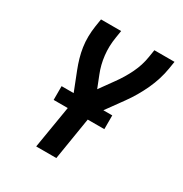

<svg xmlns="http://www.w3.org/2000/svg" viewBox="-171 -863 942 991"><g transform="rotate(30 300.0 -367.5)"><path d="M184 0 232 -289 170 -447Q159 -475 150.5 -504.5Q142 -534 137.5 -564.5Q133 -595 133.5 -627Q134 -659 139 -691L146 -735H266L259 -691Q250 -637 256 -584Q262 -531 281 -484L309 -413L368 -495Q401 -540 425 -589.5Q449 -639 457 -691L464 -735H584L577 -691Q566 -624 536 -559Q506 -494 464 -436L349 -277L304 0ZM142 -253V-335H444V-253Z"/></g></svg>

Font: Zed Sans Extended
Style: Bold Italic
Weight: 700
Width: 7
Italic angle: -9°
Designer: Belleve Invis
Foundry: Belleve Invis
Version: Version 1.0.0; ttfautohint (v1.8.4)